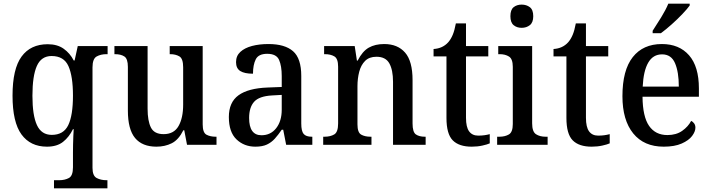

<svg xmlns="http://www.w3.org/2000/svg" viewBox="-20 -786 3857 1042"><path d="M273 236V192H301Q332 192 354 180Q376 168 376 122V41Q376 23 376.5 -1Q377 -25 378 -48Q379 -71 380 -85H376Q355 -42 322 -16Q289 10 235 10Q145 10 96.5 -56.5Q48 -123 48 -267Q48 -412 97 -479Q146 -546 239 -546Q291 -546 325.5 -521.5Q360 -497 380 -458H385L402 -536H564V-492H557Q527 -492 504.5 -479.5Q482 -467 482 -420V125Q482 168 504.5 180Q527 192 558 192H563V236ZM261 -54Q325 -54 350.5 -107Q376 -160 376 -267Q376 -372 351.5 -427Q327 -482 260 -482Q204 -482 180 -428Q156 -374 156 -266Q156 -160 180.5 -107Q205 -54 261 -54Z M829 10Q752 10 713 -37Q674 -84 674 -186V-423Q674 -467 655 -479.5Q636 -492 604 -492H601V-536H781V-196Q781 -130 799 -94Q817 -58 868 -58Q924 -58 949 -102Q974 -146 974 -218V-421Q974 -468 953.5 -480Q933 -492 904 -492H901V-536H1080V-111Q1080 -66 1100.5 -55Q1121 -44 1151 -44H1155V0H995L980 -79H975Q949 -27 912 -8.5Q875 10 829 10Z M1366 10Q1305 10 1263.5 -29.5Q1222 -69 1222 -151Q1222 -231 1274.5 -269Q1327 -307 1432 -311L1509 -314V-373Q1509 -428 1494.5 -461Q1480 -494 1430 -494Q1383 -494 1368 -464Q1353 -434 1353 -386Q1307 -386 1284 -400.5Q1261 -415 1261 -449Q1261 -483 1284.5 -504.5Q1308 -526 1347.5 -536.5Q1387 -547 1437 -547Q1526 -547 1570.5 -508Q1615 -469 1615 -374V-116Q1615 -74 1628 -59Q1641 -44 1672 -44H1675V0H1533L1517 -82H1509Q1490 -54 1471.5 -33.5Q1453 -13 1428.5 -1.5Q1404 10 1366 10ZM1399 -52Q1449 -52 1479 -90.5Q1509 -129 1509 -191V-271L1456 -268Q1386 -264 1359 -233.5Q1332 -203 1332 -146Q1332 -52 1399 -52Z M1734 0V-44H1741Q1773 -44 1794 -56.5Q1815 -69 1815 -116V-424Q1815 -468 1794.5 -480Q1774 -492 1744 -492H1739V-536H1905L1917 -457H1921Q1947 -508 1981.5 -527.5Q2016 -547 2065 -547Q2138 -547 2178.5 -500.5Q2219 -454 2219 -351V-116Q2219 -69 2237 -56.5Q2255 -44 2286 -44H2290V0H2113V-342Q2113 -406 2093 -442Q2073 -478 2023 -478Q1984 -478 1961.5 -455.5Q1939 -433 1929.5 -396.5Q1920 -360 1920 -318V-111Q1920 -67 1940 -55.5Q1960 -44 1991 -44H1996V0Z M2540 10Q2471 10 2437 -24.5Q2403 -59 2403 -146V-480H2333V-520Q2382 -523 2412 -556Q2427 -573 2437 -597Q2447 -621 2454 -659H2509V-536H2630V-480H2509V-147Q2509 -96 2526 -73Q2543 -50 2575 -50Q2593 -50 2608 -52Q2623 -54 2638 -58V-8Q2625 -2 2598 4Q2571 10 2540 10Z M2811 -635Q2785 -635 2767.5 -649.5Q2750 -664 2750 -698Q2750 -733 2767.5 -747Q2785 -761 2811 -761Q2837 -761 2855.5 -747Q2874 -733 2874 -698Q2874 -664 2855.5 -649.5Q2837 -635 2811 -635ZM2678 0V-44H2690Q2721 -44 2742 -56.5Q2763 -69 2763 -113V-423Q2763 -466 2742.5 -479Q2722 -492 2692 -492H2684V-536H2868V-117Q2868 -71 2889 -57.5Q2910 -44 2941 -44H2952V0Z M3191 10Q3122 10 3088 -24.5Q3054 -59 3054 -146V-480H2984V-520Q3033 -523 3063 -556Q3078 -573 3088 -597Q3098 -621 3105 -659H3160V-536H3281V-480H3160V-147Q3160 -96 3177 -73Q3194 -50 3226 -50Q3244 -50 3259 -52Q3274 -54 3289 -58V-8Q3276 -2 3249 4Q3222 10 3191 10Z M3582 10Q3475 10 3416.5 -62Q3358 -134 3358 -264Q3358 -405 3414 -476Q3470 -547 3572 -547Q3666 -547 3719.5 -486Q3773 -425 3773 -306V-261H3467Q3468 -153 3502.5 -103Q3537 -53 3602 -53Q3650 -53 3682.5 -76Q3715 -99 3731 -130Q3740 -126 3747 -116.5Q3754 -107 3754 -93Q3754 -72 3736 -48Q3718 -24 3679.5 -7Q3641 10 3582 10ZM3664 -316Q3664 -395 3643.5 -443Q3623 -491 3573 -491Q3524 -491 3498 -446Q3472 -401 3468 -316ZM3522 -619Q3543 -651 3568 -691.5Q3593 -732 3607 -766H3723V-756Q3711 -739 3684 -710.5Q3657 -682 3625 -653.5Q3593 -625 3567 -606H3522Z"/></svg>

Font: Noto Serif Sinhala SemiCondensed Medium
Style: Regular
Weight: 500
Width: 4
Designer: Jelle Bosma - Monotype Design Team
Foundry: Monotype Imaging Inc.
Version: Version 2.007; ttfautohint (v1.8.4.7-5d5b)